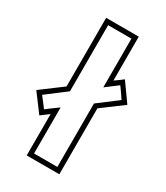

<svg xmlns="http://www.w3.org/2000/svg" viewBox="-237 -835 800 928"><g transform="rotate(30 162.5 -371.0)"><path d="M33 -222Q48 -233 67 -247.5Q86 -262 98 -270V-13H228V-367L335 -448Q324 -464 315.5 -477Q307 -490 294 -507L228 -457V-729H98V-360L-10 -278ZM-46 -284 72 -372V-755H254V-510Q265 -518 278 -527Q291 -536 299 -543L371 -442L254 -355V13H72V-218L28 -185Z"/></g></svg>

Font: CMG Sans Outline
Style: Outline
Weight: 700
Designer: Julieta Ulanovsky
Foundry: Julieta Ulanovsky
Version: Version 7.200